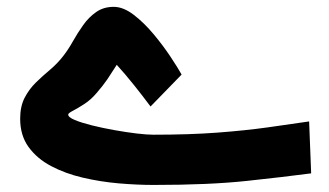

<svg xmlns="http://www.w3.org/2000/svg" viewBox="-20 -538 957 558"><path d="M425.8 -146.5Q531.2 -146.5 612.1 -152.6Q692.9 -158.7 757.3 -167.7Q821.8 -176.8 878.4 -185.1L884.3 -34.2Q806.2 -23.9 697 -12.2Q587.9 -0.5 426.8 -0.5Q378.4 -0.5 325 -5.1Q271.5 -9.8 220.5 -21.7Q169.4 -33.7 128.4 -55.4Q87.4 -77.1 63 -110.8Q38.6 -144.5 38.6 -192.9Q38.6 -228.5 51.5 -253.7Q64.5 -278.8 84.2 -298.1Q104 -317.4 125.5 -335.4Q147 -353.5 163.6 -375Q178.2 -393.6 191.9 -418Q205.6 -442.4 221.9 -465.3Q238.3 -488.3 259.8 -503.2Q281.2 -518.1 310.5 -518.1Q338.4 -518.1 368.7 -494.9Q398.9 -471.7 426.8 -438.2Q454.6 -404.8 476.1 -372.3Q497.6 -339.8 507.8 -321.3L417.5 -228.5Q395 -258.8 369.6 -290.5Q344.2 -322.3 319.3 -349.6Q304.2 -325.7 292 -307.6Q279.8 -289.6 260.7 -267.6Q244.1 -248 224.9 -235.6Q205.6 -223.1 191.9 -216.1Q178.2 -209 178.2 -205.1Q178.2 -197.3 197.5 -189.2Q216.8 -181.2 247.3 -173.6Q277.8 -166 312 -159.9Q346.2 -153.8 376.7 -150.1Q407.2 -146.5 425.8 -146.5Z"/></svg>

Font: Vazirmatn FD Black
Style: Regular
Weight: 900
Designer: Saber Rastikerdar
Foundry: Saber Rastikerdar
Version: Version 33.003